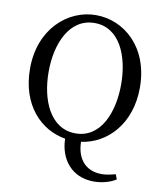

<svg xmlns="http://www.w3.org/2000/svg" viewBox="-103 -833 978 1150"><g transform="rotate(10 386.5 -258.0)"><path d="M166 -367C166 -539 235 -702 388 -702C540 -702 607 -539 607 -367C607 -194 540 -31 388 -31C235 -31 166 -194 166 -367ZM669 168C635 177 609 182 585 182C491 182 432 121 430 13C586 -8 721 -146 721 -367C721 -614 558 -750 388 -750C216 -750 53 -607 53 -367C53 -145 182 -14 333 11C335 131 408 234 546 234C591 234 642 222 680 198Z"/></g></svg>

Font: Noto Serif CJK JP Medium
Style: Regular
Weight: 500
Designer: Ryoko NISHIZUKA 西塚涼子 (kana & ideographs); Frank Grießhammer (Latin, Greek & Cyrillic); Wenlong ZHANG 张文龙 (bopomofo); San
Foundry: Adobe Systems Incorporated
Version: Version 1.000;PS 1;hotconv 16.6.53;makeotf.lib2.5.65590